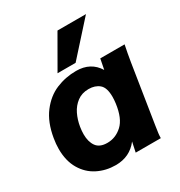

<svg xmlns="http://www.w3.org/2000/svg" viewBox="-188 -930 994 1063"><g transform="rotate(-30 309.5 -398.5)"><path d="M13.5 -230.5Q13.5 -262 19.5 -297Q35 -390 79.5 -448.2Q124 -506.5 184.2 -531.8Q244.5 -557 312.5 -557Q405.5 -557 450.5 -483.5L463.5 -550H619Q614.5 -528.5 609.2 -500.2Q604 -472 600 -447L541.5 -75.5L540 -65Q537 -47 535 -30.8Q533 -14.5 533 0H372.5Q374.5 -11 386 -63.5Q333.5 5 243.5 5Q181 5 128.5 -21.5Q76 -48 44.8 -101Q13.5 -154 13.5 -230.5ZM413 -290.5Q416 -314 416 -332Q416 -391 389.8 -413.2Q363.5 -435.5 322 -435.5Q279 -435.5 248.8 -412.8Q218.5 -390 201.2 -354.5Q184 -319 177.5 -278.5Q173.5 -253.5 173.5 -231.5Q173.5 -184 194.5 -154.5Q215.5 -125 264.5 -125Q318 -125 359.5 -163.2Q401 -201.5 413 -290.5ZM217.5 -597 335.5 -802H517.5L333 -597Z"/></g></svg>

Font: JuliaMono Black
Style: Italic
Weight: 900
Italic angle: -9°
Monospace: yes
Designer: cormullion
Foundry: corm
Version: Version 0.057; ttfautohint (v1.8.4)